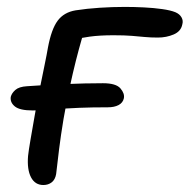

<svg xmlns="http://www.w3.org/2000/svg" viewBox="-20 -520 543 550"><path d="M73.8 -203.6Q36.8 -203.6 22.7 -215Q8.6 -226.4 10.8 -242.4Q13.4 -253 23.9 -262.3Q34.4 -271.6 57.2 -273Q83.8 -275 111.7 -276.5Q139.6 -278 167.7 -279.2Q195.8 -280.4 222.7 -281Q249.6 -281.6 275 -281.6Q312.2 -281.6 324.9 -266.9Q337.6 -252.2 334.8 -238.4Q332 -225.6 319.8 -219.1Q307.6 -212.6 288.8 -212.6Q242.8 -212.6 207.8 -211.2Q172.8 -209.8 147.4 -208.1Q122 -206.4 104 -205Q86 -203.6 73.8 -203.6ZM104.2 10Q80.4 10 68.8 -12.2Q57.2 -34.4 60.4 -73.4Q62.2 -89.8 67.4 -120Q72.6 -150.2 79.2 -187.8Q85.8 -225.4 93.4 -263.3Q101 -301.2 107.6 -333.1Q114.2 -365 117.4 -384Q127.2 -436.4 145.1 -460.6Q163 -484.8 196.6 -490.4Q228.8 -495.4 265.5 -497.8Q302.2 -500.2 337.8 -500.2Q364.4 -500.2 392.4 -498.8Q420.4 -497.4 444.5 -494Q468.6 -490.6 482.4 -485Q494.6 -479.8 500 -470.2Q505.4 -460.6 502.2 -450Q498.4 -430.2 477.5 -421.3Q456.6 -412.4 432.4 -412.4Q411.4 -412.4 394.9 -414Q378.4 -415.6 357.8 -417.3Q337.2 -419 305 -419Q265.8 -419 237.2 -415.1Q208.6 -411.2 174 -403.2L222.2 -435Q214.2 -409.2 205.9 -378.7Q197.6 -348.2 188.8 -310.7Q180 -273.2 170.6 -226Q161 -176.8 154.8 -133.3Q148.6 -89.8 145.4 -60Q142.2 -30.2 140.8 -21.2Q138 -5.4 128.1 2.3Q118.2 10 104.2 10Z"/></svg>

Font: Shantell Sans Light
Style: Italic
Weight: 300
Italic angle: -11°
Designer: Stephen Nixon, Anya Danilova, Shantell Martin
Foundry: Arrow Type
Version: Version 1.008;[ac192a2d6]